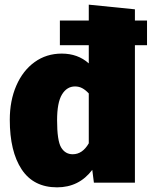

<svg xmlns="http://www.w3.org/2000/svg" viewBox="-20 -784 651 824"><path d="M611 -696V-590H559V0H383L376 -55Q319 20 225 20Q124 20 73 -57Q22 -134 22 -270Q22 -352 50 -416.5Q78 -481 128.5 -517.5Q179 -554 245 -554Q314 -554 361 -512V-590H237V-696H361V-764L559 -744V-696ZM361 -169V-383Q347 -398 333 -405.5Q319 -413 302 -413Q267 -413 246 -378.5Q225 -344 225 -268Q225 -180 242.5 -151Q260 -122 292 -122Q334 -122 361 -169Z"/></svg>

Font: Fira Sans Black
Style: Regular
Weight: 900
Designer: Carrois Corporate & Edenspiekermann AG
Foundry: Carrois Corporate GbR & Edenspiekermann AG
Version: Version 4.203